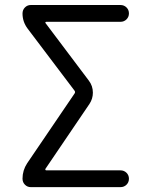

<svg xmlns="http://www.w3.org/2000/svg" viewBox="-20 -773 606 770"><path d="M166 -685.5Q163.1 -685.5 162.1 -683.6Q161.1 -681.6 163.1 -679.7L335.9 -450.2Q352.5 -428.7 352.5 -401.4Q352.5 -377 338.9 -356.4L162.1 -95.7Q161.1 -93.8 162.1 -91.8Q163.1 -89.8 166 -89.8H462.9Q477.5 -89.8 487.3 -80.1Q497.1 -70.3 497.1 -56.2Q497.1 -42 487.3 -32.2Q477.5 -22.5 462.9 -22.5H103.5Q89.8 -22.5 80.1 -32.2Q70.3 -42 70.3 -56.6Q70.3 -89.8 88.9 -118.2L279.3 -398.4Q283.2 -404.3 278.3 -410.2L90.8 -658.2Q70.3 -685.5 70.3 -718.8Q70.3 -733.4 80.1 -743.2Q89.8 -752.9 103.5 -752.9H462.9Q477.5 -752.9 487.3 -743.2Q497.1 -733.4 497.1 -719.2Q497.1 -705.1 487.3 -695.3Q477.5 -685.5 462.9 -685.5Z"/></svg>

Font: Gen Jyuu Gothic Normal
Style: Regular
Weight: 300
Designer: [Source Han Sans]
Ryoko NISHIZUKA  (kana & ideographs); Paul D. Hunt (Latin, Greek & Cyrillic); Wenlong ZHANG  (bopomofo
Version: Version 1.002.20150607